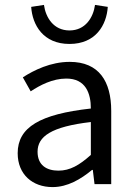

<svg xmlns="http://www.w3.org/2000/svg" viewBox="-20 -750 545 782"><path d="M107 -722C112 -648 156 -571 263 -571C370 -571 414 -648 419 -722L367 -730C360 -679 328 -626 263 -626C198 -626 166 -679 159 -730ZM52 -126C52 -39 113 12 194 12C255 12 309 -20 355 -58H358L365 0H433V-298C433 -419 383 -498 264 -498C186 -498 118 -464 73 -435L105 -378C143 -403 194 -430 250 -430C329 -430 350 -370 350 -308C143 -285 52 -232 52 -126ZM350 -119C303 -77 265 -55 218 -55C170 -55 133 -77 133 -132C133 -194 188 -234 350 -253Z"/></svg>

Font: Cambridge Sans
Style: Regular
Weight: 400
Version: Version 2.020;PS 002.020;hotconv 1.0.88;makeotf.lib2.5.64775